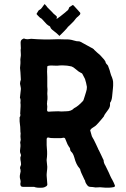

<svg xmlns="http://www.w3.org/2000/svg" viewBox="-20 -911 612 930"><path d="M93 -724Q93 -723 92 -723Q78 -718 80 -700Q80 -696 80.5 -688.5Q81 -681 81 -678V-676Q79 -671 81 -648Q82 -645 79 -627Q78 -621 79 -615V-604Q79 -600 78 -592.5Q77 -585 77 -582Q77 -575 79 -561Q81 -537 81 -525Q81 -524 78 -515Q78 -514 77.5 -510.5Q77 -507 77 -505Q78 -502 79 -495Q80 -488 81 -484V-478Q80 -472 79 -460Q78 -448 77 -442Q76 -440 77 -437Q81 -428 79 -416V-411Q81 -406 78 -365Q77 -361 79 -355Q79 -347 75 -343V-323L78 -296Q79 -287 79 -269Q80 -269 80 -267Q78 -248 80 -238Q81 -236 80 -232Q79 -228 79 -227Q77 -221 78 -218Q81 -206 77 -182Q76 -174 80 -165Q83 -161 81 -155Q77 -148 79 -137Q80 -133 81 -126Q82 -119 82 -115Q82 -112 80 -108Q75 -97 79 -91Q80 -88 80 -81L77 -66Q74 -53 79 -39Q81 -29 79 -24Q78 -20 79 -16Q80 -6 91 -6H126H137H145Q158 0 186 -2Q193 -2 203 -8Q211 -13 209 -21L206 -60V-67Q206 -71 207 -78.5Q208 -86 208.5 -92Q209 -98 209 -103L206 -133V-138Q210 -164 207 -193Q206 -199 206 -208Q206 -217 206 -223V-237Q207 -248 218 -244Q223 -242 241 -242H276Q280 -242 288 -244Q292 -244 295 -241Q296 -240 307 -212Q311 -204 314 -200Q320 -194 320 -186Q320 -181 325 -176Q334 -169 340 -148Q349 -113 365 -96Q366 -95 368 -92Q369 -81 389 -41Q389 -40 391 -38L392 -36Q393 -25 405 -11Q407 -8 415 -6Q419 -6 429 -5Q439 -4 443 -3Q446 -3 454 -3.5Q462 -4 465 -4Q473 -4 477 -3Q480 -3 484 -2.5Q488 -2 490 -2H509Q511 -2 515 -2.5Q519 -3 521 -3Q523 -4 526.5 -4Q530 -4 532 -5Q539 -8 536 -14Q532 -25 524 -40Q520 -46 514 -59Q508 -72 507 -75Q493 -105 491 -108Q482 -122 482 -134Q482 -136 480 -139Q478 -142 478 -143Q475 -148 471 -158Q469 -162 465 -170.5Q461 -179 459 -183Q458 -184 456.5 -187Q455 -190 455 -191Q452 -199 444.5 -213.5Q437 -228 434 -235Q433 -237 429.5 -242.5Q426 -248 425 -251Q418 -273 417 -279Q416 -281 424 -289L442 -301Q448 -306 453 -312L455 -314Q460 -319 469 -330Q478 -341 483 -347Q483 -348 484 -350Q487 -357 494.5 -366.5Q502 -376 505 -381Q514 -394 513 -406V-413Q521 -423 523 -443Q524 -449 527 -483Q528 -488 528 -496Q528 -504 528 -508Q529 -523 518 -547Q518 -549 516 -553.5Q514 -558 514 -560Q514 -564 503 -593Q502 -595 499.5 -597.5Q497 -600 496 -601Q496 -602 494 -604Q492 -606 492 -607Q492 -613 484 -623Q470 -639 464 -645Q462 -647 457.5 -650.5Q453 -654 451 -656Q446 -660 436 -670Q435 -673 432 -674Q430 -676 426.5 -678Q423 -680 422 -680Q405 -690 402 -691Q397 -694 386.5 -699.5Q376 -705 371 -708Q363 -712 358 -711Q354 -710 337 -715Q318 -721 300 -720Q294 -720 281 -720.5Q268 -721 261 -721Q236 -721 224 -720H190Q170 -720 161 -721Q151 -721 131 -723Q126 -723 114 -721Q103 -721 98 -724ZM301 -372Q296 -372 288.5 -371.5Q281 -371 277 -371Q270 -372 262.5 -372Q255 -372 245.5 -371.5Q236 -371 231 -371Q226 -370 216 -370Q208 -370 208 -378Q208 -381 208.5 -386.5Q209 -392 209 -395Q209 -397 208 -403.5Q207 -410 208 -413Q208 -420 210 -430V-443Q210 -446 209.5 -450Q209 -454 209 -457Q211 -480 209 -493V-538Q209 -542 208.5 -551Q208 -560 208 -564Q208 -568 208.5 -576.5Q209 -585 209 -589Q210 -590 211 -591Q212 -592 213 -592Q225 -595 248 -593Q256 -592 270 -594Q281 -595 305 -593Q309 -593 317 -591Q325 -589 327 -589Q334 -587 348 -575Q361 -563 374 -557Q377 -557 379 -553Q383 -546 391 -530Q392 -528 393 -524.5Q394 -521 394 -520Q396 -517 401 -490Q401 -477 397 -466Q395 -459 391 -446.5Q387 -434 385 -428Q384 -424 381 -421Q358 -396 339 -387Q337 -387 337 -385Q324 -372 301 -372ZM163 -854Q159 -848 157 -844V-843Q158 -841 162 -837L172 -827Q173 -826 175 -824.5Q177 -823 178.5 -822.5Q180 -822 181.5 -820.5Q183 -819 184 -818Q192 -810 206 -794Q209 -791 215 -787Q224 -784 225 -776Q228 -771 234 -766Q241 -761 253 -751Q255 -749 258.5 -746Q262 -743 264 -741Q266 -739 266 -737H267Q270 -739 274 -743L291 -760Q301 -771 303 -773Q308 -781 318 -789L337 -808Q350 -826 358 -831Q362 -834 367 -840Q372 -848 365 -853Q364 -854 362 -856.5Q360 -859 359 -860Q351 -868 337 -884Q333 -888 331 -886Q326 -882 322 -880Q315 -877 314 -872Q311 -862 304 -858Q301 -856 295 -850Q267 -827 257 -821H253L255 -825Q255 -826 256 -829Q252 -835 250 -836Q238 -845 232 -853Q229 -857 218.5 -866.5Q208 -876 204 -883Q203 -884 200.5 -886.5Q198 -889 197 -891H196Q194 -889 190 -883.5Q186 -878 184 -875Q179 -867 171 -863Q167 -862 163 -854Z"/></svg>

Font: Gutenberg Clean
Style: Regular
Weight: 400
Designer: Nicola Manzari, Bruno Pierini
Foundry: Unio | Creative Solutions
Version: Version 1.001;PS 001.001;hotconv 1.0.88;makeotf.lib2.5.64775